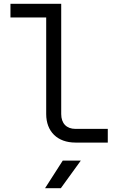

<svg xmlns="http://www.w3.org/2000/svg" viewBox="-20 -750 640 1010"><path d="M377 0H547V-72H377C330 -72 302 -101 302 -150V-730H35V-658H223V-150C223 -58 282 0 377 0ZM217 240H300L405 95H310Z"/></svg>

Font: JetBrains Mono Light
Style: Regular
Weight: 336
Monospace: yes
Designer: Philipp Nurullin, Konstantin Bulenkov
Foundry: JetBrains
Version: Version 2.305